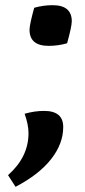

<svg xmlns="http://www.w3.org/2000/svg" viewBox="-20 -574 327 741"><path d="M239 -407Q204 -397 168 -397Q94 -397 94 -459Q94 -479 112 -544Q147 -554 183 -554Q257 -554 257 -492Q257 -472 239 -407ZM75 -135Q114 -146 150 -146Q224 -146 224 -84Q224 -19 177 40.5Q130 100 40 147L11 102Q90 32 90 -60Q90 -93 75 -135Z"/></svg>

Font: MeriendaOneRegular
Style: Regular
Weight: 400
Designer: Eduardo Rodriguez Tunni
Foundry: Eduardo Rodriguez Tunni
Version: Version 1.001